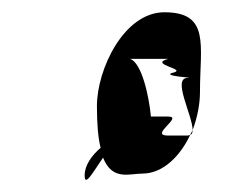

<svg xmlns="http://www.w3.org/2000/svg" viewBox="-20 -670 366 313"><path d="M118 -384C118 -364 132 -390 148 -413C163 -375 191 -387 212 -387C246 -387 274 -416 290 -450C289 -450 287 -449 286 -449H254C222 -449 280 -480 254 -480H226C223 -513 211 -568 192 -574H254C222 -565 283 -558 264 -552C237 -546 303 -543 286 -543C260 -543 294 -482 294 -458C302 -479 306 -501 306 -520C306 -596 323 -650 248 -650C182 -650 138 -557 138 -497C138 -467 140 -445 144 -429C130 -417 118 -401 118 -384ZM290 -450C293 -451 294 -454 294 -458C293 -455 291 -453 290 -450Z"/></svg>

Font: bitstorm
Style: maxext
Weight: 400
Version: Version 0.2